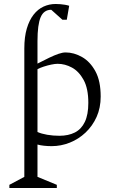

<svg xmlns="http://www.w3.org/2000/svg" viewBox="-20 -723 578 963"><path d="M27 220V204L102 164V-480Q102 -538 114.5 -580Q127 -622 148.5 -649.5Q170 -677 198.5 -690Q227 -703 259 -703Q271 -703 283 -702Q295 -701 306.5 -699Q318 -697 327 -694L315 -624H293L237 -674Q200 -674 184 -637Q168 -600 168 -517V-404Q201 -421 227 -433.5Q253 -446 273.5 -453Q294 -460 309 -460Q351 -460 391.5 -437Q432 -414 458.5 -365.5Q485 -317 485 -239Q485 -182 464.5 -136.5Q444 -91 409 -58Q374 -25 330 -7.5Q286 10 239 10Q220 10 201 8Q182 6 168 2V164L265 204V220ZM278 -42Q323 -42 355.5 -58.5Q388 -75 405.5 -111.5Q423 -148 423 -207Q423 -279 399.5 -322Q376 -365 341 -384Q306 -403 269 -403Q256 -403 237 -399Q218 -395 199.5 -389Q181 -383 168 -376V-61Q188 -52 217 -47Q246 -42 278 -42Z"/></svg>

Font: Ancizar Serif Light
Style: Regular
Weight: 300
Designer: Cesar Puertas, Viviana Monsalve, Julian Moncada, Julian Prieto, Jose Castro, Felipe Aragon, Mariel Hernandez, Sara Alarc
Version: Version 8.100